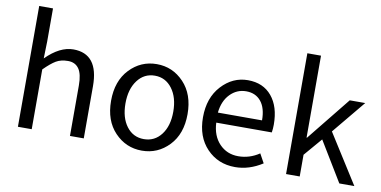

<svg xmlns="http://www.w3.org/2000/svg" viewBox="-76 -1014 2471 1246"><g transform="rotate(10 1159.5 -391.5)"><path d="M92 0V-796H183V-578L180 -466Q271 -557 360 -557Q526 -557 526 -344V0H435V-332Q435 -408 410.5 -442.5Q386 -477 339 -477Q292 -477 260 -458Q228 -439 183 -394V0Z M1088.5 -64Q1015 13 910 13Q805 13 731.5 -64Q658 -141 658 -271.5Q658 -402 731.5 -479.5Q805 -557 910 -557Q1015 -557 1088.5 -479.5Q1162 -402 1162 -271.5Q1162 -141 1088.5 -64ZM796 -120Q839 -63 910 -63Q981 -63 1024.5 -120Q1068 -177 1068 -271Q1068 -365 1024.5 -423Q981 -481 910.5 -481Q840 -481 796.5 -423Q753 -365 753 -271Q753 -177 796 -120Z M1524 13Q1412 13 1338 -64Q1264 -141 1264 -269.5Q1264 -398 1337 -477.5Q1410 -557 1510.5 -557Q1611 -557 1668 -488.5Q1725 -420 1725 -302Q1725 -276 1721 -250H1355Q1359 -163 1408.5 -111.5Q1458 -60 1532.5 -60Q1607 -60 1671 -103L1704 -43Q1617 13 1524 13ZM1354 -316H1645Q1645 -397 1609.5 -440.5Q1574 -484 1512 -484Q1450 -484 1406 -438.5Q1362 -393 1354 -316Z M1859 0V-796H1949V-256H1952L2183 -543H2285L2104 -324L2309 0H2210L2051 -262L1949 -143V0Z"/></g></svg>

Font: Swei Fan Sans CJK TC
Style: Regular
Weight: 400
Version: Version 2.130